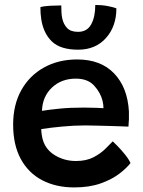

<svg xmlns="http://www.w3.org/2000/svg" viewBox="-20 -780 594 796"><path d="M521 -104Q506 -84 475.2 -60.2Q444.5 -36.5 397.8 -19.8Q351 -3 287.5 -3Q212 -3 155 -32.8Q98 -62.5 66.2 -120.8Q34.5 -179 34.5 -263.5Q34.5 -345.5 68.2 -406Q102 -466.5 162 -500Q222 -533.5 300 -533.5Q398 -533.5 453.5 -475.2Q509 -417 514.5 -317.5Q515.5 -285 512.5 -255Q505.5 -255.5 483.8 -256.2Q462 -257 433.8 -257.8Q405.5 -258.5 378.5 -259.2Q351.5 -260 334 -260Q285.5 -260 236.5 -255.2Q187.5 -250.5 151 -245Q151.5 -222.5 157.5 -200.5Q169.5 -159 208.5 -135.8Q247.5 -112.5 295 -112.5Q338 -112.5 368 -128.2Q398 -144 417.2 -163.5Q436.5 -183 447.5 -194Q451.5 -190.5 466.8 -175Q482 -159.5 498 -139.8Q514 -120 521 -104ZM154 -320.5Q185.5 -325.5 228.8 -329.8Q272 -334 328.5 -334Q357.5 -334 378.8 -333Q400 -332 409 -331.5Q409 -346 405 -362.5Q397 -395.5 370.5 -424.8Q344 -454 294.5 -454Q234.5 -454 195.2 -416.8Q156 -379.5 154 -320.5ZM462.5 -745.5Q462.5 -670.5 419.2 -622.2Q376 -574 304 -574Q230.5 -574 195.2 -608Q160 -642 151 -700.5Q147.5 -722 147.5 -750.5Q163.5 -755 189.5 -756.2Q215.5 -757.5 234 -757.5Q234 -742.5 234.8 -729Q235.5 -715.5 238 -704Q243 -680 258 -664Q273 -648 303.5 -648Q341 -648 358 -679Q375 -710 375 -759.5Q402 -759.5 425.8 -755Q449.5 -750.5 462.5 -745.5Z"/></svg>

Font: Grandstander Medium
Style: Regular
Weight: 500
Designer: Tyler Finck
Foundry: Etcetera Type Co
Version: Version 1.200; ttfautohint (v1.8.3)